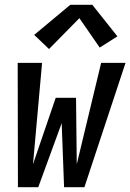

<svg xmlns="http://www.w3.org/2000/svg" viewBox="-20 -783 545 803"><path d="M55 0 54 -520H156L118 -96L213 -374H298L301 -96L403 -520H505L333 0H248L238 -268L140 0ZM185 -578 123 -637 274 -763H366L471 -631L397 -584L312 -707Z"/></svg>

Font: Iosevka SS04 Semibold
Style: Italic
Weight: 600
Italic angle: -9°
Monospace: yes
Designer: Belleve Invis
Foundry: Belleve Invis
Version: Version 19.0.0; ttfautohint (v1.8.4)